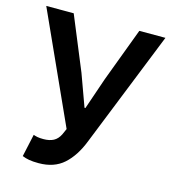

<svg xmlns="http://www.w3.org/2000/svg" viewBox="-102 -737 740 831"><g transform="rotate(15 268.5 -321.0)"><path d="M147 12Q121 12 104 9Q87 6 73 0L95 -101Q103 -98 113 -96Q123 -94 140 -94Q167 -94 185 -103.5Q203 -113 214 -135L226 -162L3 -654H126L225 -414L277 -271H281L330 -414L420 -654H537L329 -134Q302 -65 259 -26.5Q216 12 147 12Z"/></g></svg>

Font: TT Toshiba Sans Medium
Style: Regular
Weight: 500
Designer: Paul D. Hunt
Foundry: Toshiba Corporation
Version: Version 2.020;PS 2.000;hotconv 1.0.86;makeotf.lib2.5.63406